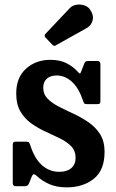

<svg xmlns="http://www.w3.org/2000/svg" viewBox="-20 -793 501 828"><path d="M338 -359Q319.5 -414 289.8 -440.8Q260 -467.5 224 -467.5Q197.5 -467.5 182 -453.8Q166.5 -440 166.5 -414.5Q166.5 -386.5 185.5 -367.2Q204.5 -348 234.5 -332.8Q264.5 -317.5 298.5 -301.8Q332.5 -286 362.5 -265.2Q392.5 -244.5 411.8 -214Q431 -183.5 431 -138.5Q431 -59 384.5 -22Q338 15 268 15Q223.5 15 191.5 0.5Q159.5 -14 137 -35.5Q124 -48.5 117.5 -33L105 -2Q102.5 4 98.5 7Q94.5 10 85.5 10H47.5Q35 10 35 -4.5V-166Q35 -175 37.2 -178.5Q39.5 -182 48 -182H92Q102 -182 104.8 -178.8Q107.5 -175.5 110 -168.5Q128.5 -109.5 160.8 -80.8Q193 -52 236 -52Q269 -52 287.5 -68Q306 -84 306 -113Q306 -142.5 287.5 -161.8Q269 -181 239.8 -195.5Q210.5 -210 177.8 -224.8Q145 -239.5 116 -260Q87 -280.5 68.5 -311.5Q50 -342.5 50 -390Q50 -459 92.5 -497Q135 -535 197 -535Q239 -535 268 -519.8Q297 -504.5 314 -485Q321 -477 324 -476Q327 -475 331 -487L343.5 -519Q346 -525.5 349.5 -527.8Q353 -530 363 -530H400Q413 -530 413 -516V-357.5Q413 -349 410.2 -346.5Q407.5 -344 399 -344H356Q345 -344 342.8 -347.8Q340.5 -351.5 338 -359ZM205.5 -600.5 176.5 -630.5Q168.5 -639.5 176.5 -647.5L280.5 -757.5Q291 -769 308.2 -772.2Q325.5 -775.5 342.5 -770.2Q359.5 -765 369 -751Q385.5 -726.5 379.2 -704.5Q373 -682.5 354 -672L223.5 -599Q217.5 -595 214 -595Q210.5 -595 205.5 -600.5Z"/></svg>

Font: Besley* Narrow Semi
Style: Regular
Weight: 600
Width: 4
Designer: Owen Earl
Foundry: indestructible type*
Version: Version 3.000; ttfautohint (v1.8.3)